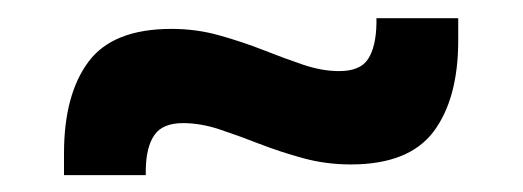

<svg xmlns="http://www.w3.org/2000/svg" viewBox="-20 -420 588 216"><path d="M374.5 -235Q347 -235 321.2 -242Q295.5 -249 271.8 -258.2Q248 -267.5 226.8 -274.5Q205.5 -281.5 186 -281.5Q163 -281.5 153.8 -268.2Q144.5 -255 144 -229.5V-223H52V-247.5Q52 -313.5 79.5 -350.5Q107 -387.5 173 -387.5Q201 -387.5 226.8 -380.2Q252.5 -373 276 -363.8Q299.5 -354.5 321 -347.2Q342.5 -340 361.5 -340Q385.5 -340 394.2 -353.8Q403 -367.5 403.5 -393.5V-399.5H495.5V-374.5Q495.5 -309 467.8 -272Q440 -235 374.5 -235Z"/></svg>

Font: Anek Malayalam SemiBold
Style: Regular
Weight: 600
Version: Version 1.003